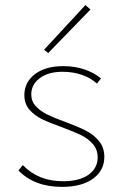

<svg xmlns="http://www.w3.org/2000/svg" viewBox="-20 -724 481 749"><path d="M152 -530 313 -704 333 -687 168 -517ZM221 -228Q173 -245 144 -259Q115 -273 95 -296Q75 -319 75 -353Q75 -403 116 -434.5Q157 -466 227 -466Q272 -466 310 -453Q348 -440 374 -418L358 -398Q334 -420 299.5 -432Q265 -444 224 -444Q168 -444 135 -419Q102 -394 102 -356Q102 -329 119.5 -310Q137 -291 163 -278Q189 -265 233 -249Q284 -230 314 -215Q344 -200 365.5 -174.5Q387 -149 387 -112Q387 -59 343 -27Q299 5 222 5Q114 5 52 -59L69 -80Q129 -17 226 -17Q290 -17 325.5 -42.5Q361 -68 361 -110Q361 -141 342 -162.5Q323 -184 296 -197Q269 -210 221 -228Z"/></svg>

Font: Ysabeau SC Extralight
Style: Regular
Weight: 200
Designer: Christian Thalmann (Catharsis Fonts)
Version: Version 0.003